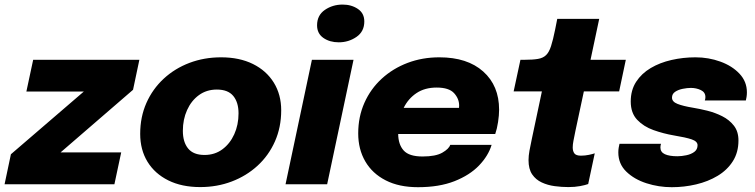

<svg xmlns="http://www.w3.org/2000/svg" viewBox="-48 -786 3220 819"><path d="M469 -136 440 0H-28.5L-1.5 -128L309.5 -395.5H64.5L93.5 -531H546.5L519.5 -403L210.5 -136Z M806 12Q727.5 12 670 -16.5Q612.5 -45 581.2 -96Q550 -147 550 -215Q550 -287 576.5 -346.8Q603 -406.5 650.2 -450.2Q697.5 -494 760.2 -517.8Q823 -541.5 895 -541.5Q973.5 -541.5 1031 -513Q1088.5 -484.5 1120 -433.5Q1151.5 -382.5 1151.5 -315.5Q1151.5 -243 1124.8 -182.8Q1098 -122.5 1050.5 -79Q1003 -35.5 940.5 -11.8Q878 12 806 12ZM824.5 -125Q868 -125 900.5 -149Q933 -173 951.2 -213.2Q969.5 -253.5 969.5 -302.5Q969.5 -349.5 947 -376.8Q924.5 -404 877 -404Q833 -404 800.5 -380.2Q768 -356.5 750 -316.5Q732 -276.5 732 -228Q732 -180 754.5 -152.5Q777 -125 824.5 -125Z M1397 -605.5Q1358.5 -605.5 1331.5 -624.2Q1304.5 -643 1304.5 -678Q1304.5 -721 1337.8 -743.8Q1371 -766.5 1413.5 -766.5Q1451 -766.5 1478.5 -748Q1506 -729.5 1506 -694.5Q1506 -651.5 1472.5 -628.5Q1439 -605.5 1397 -605.5ZM1170 0 1282.5 -531H1460L1347.5 0Z M2049 -168Q2035 -121.5 1995.5 -80.2Q1956 -39 1890.8 -13.2Q1825.5 12.5 1735 12.5Q1654 12.5 1597 -16.8Q1540 -46 1510 -97.8Q1480 -149.5 1480 -217Q1480 -288 1506.5 -347.5Q1533 -407 1580.5 -450.5Q1628 -494 1690.8 -517.8Q1753.5 -541.5 1826 -541.5Q1945.5 -541.5 2013.2 -481Q2081 -420.5 2081 -318Q2081 -294.5 2076.5 -265.2Q2072 -236 2064.5 -214.5H1650.5Q1651 -169.5 1674 -144Q1697 -118.5 1754.5 -118.5Q1810.5 -118.5 1838.8 -134.8Q1867 -151 1872.5 -168ZM1814.5 -412.5Q1764 -412.5 1728.8 -389Q1693.5 -365.5 1674 -326H1910Q1910.5 -331 1910.5 -336Q1910.5 -365 1888.8 -388.8Q1867 -412.5 1814.5 -412.5Z M2376.5 12Q2348 12 2318 8Q2288 4 2262.8 -7.8Q2237.5 -19.5 2222 -42.2Q2206.5 -65 2206.5 -103Q2206.5 -121 2210.5 -143.2Q2214.5 -165.5 2220.5 -193L2263.5 -396H2143L2172 -531H2191Q2225.5 -531 2247 -534.8Q2268.5 -538.5 2281.2 -550.8Q2294 -563 2302.5 -589.2Q2311 -615.5 2320 -660L2329 -705.5H2508L2471 -531H2621.5L2593 -396H2442.5L2406.5 -227.5Q2401 -200 2398 -184.8Q2395 -169.5 2395 -157Q2395 -141 2402.2 -131.5Q2409.5 -122 2430 -122Q2447.5 -122 2464 -125.5Q2480.5 -129 2489 -132L2461 -1Q2449 3.5 2426.5 7.8Q2404 12 2376.5 12Z M2817.5 12.5Q2762 12.5 2709.8 -4.2Q2657.5 -21 2623.5 -54Q2589.5 -87 2589.5 -136Q2589.5 -146.5 2591.2 -156.5Q2593 -166.5 2594.5 -172.5H2771.5Q2769 -164 2769 -157Q2769 -137 2788.2 -128.2Q2807.5 -119.5 2841.5 -119.5Q2859.5 -119.5 2879.8 -123.8Q2900 -128 2913.8 -138.2Q2927.5 -148.5 2927.5 -166.5Q2927.5 -183 2902.5 -191.5Q2877.5 -200 2825.5 -208.5Q2782 -216 2739.8 -231Q2697.5 -246 2670 -275Q2642.5 -304 2642.5 -353Q2642.5 -401.5 2665.5 -437Q2688.5 -472.5 2727.8 -495.8Q2767 -519 2816.5 -530.2Q2866 -541.5 2918.5 -541.5Q2974.5 -541.5 3024.8 -523.2Q3075 -505 3106.5 -471.5Q3138 -438 3138 -392Q3138 -382 3136.5 -372.5Q3135 -363 3133.5 -357.5H2958.5Q2961 -364 2961 -372Q2961 -392.5 2941.5 -401.8Q2922 -411 2899 -411Q2883.5 -411 2864.5 -407.2Q2845.5 -403.5 2832 -394.5Q2818.5 -385.5 2818.5 -369.5Q2818.5 -352 2842 -342.8Q2865.5 -333.5 2908 -326.5Q2935.5 -322 2969 -313.8Q3002.5 -305.5 3032.8 -290.2Q3063 -275 3082.5 -250Q3102 -225 3102 -187Q3102 -136 3078 -98.2Q3054 -60.5 3013.2 -36Q2972.5 -11.5 2921.5 0.5Q2870.5 12.5 2817.5 12.5Z"/></svg>

Font: Epilogue ExtraBold
Style: Italic
Weight: 800
Italic angle: -12°
Designer: Tyler Finck
Foundry: Etcetera Type Co
Version: Version 2.111; ttfautohint (v1.8.3)